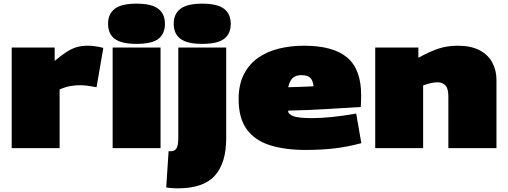

<svg xmlns="http://www.w3.org/2000/svg" viewBox="-20 -810 2778 1050"><path d="M279 -550V-477Q316 -508 344 -526Q372 -544 399 -552Q426 -560 461 -560Q499 -560 545 -548L508 -333Q483 -338 460.5 -341Q438 -344 417 -344Q393 -344 366 -339.5Q339 -335 306 -321V0H44V-550Z M727 -570Q644 -570 607.5 -597.5Q571 -625 571 -680Q571 -734 607.5 -762Q644 -790 727 -790Q809 -790 845.5 -762Q882 -734 882 -680Q882 -625 846 -597.5Q810 -570 727 -570ZM596 0V-550H858V0Z M1086 -570Q1004 -570 967 -597.5Q930 -625 930 -680Q930 -734 967 -762Q1004 -790 1086 -790Q1168 -790 1205 -762Q1242 -734 1242 -680Q1242 -625 1205.5 -597.5Q1169 -570 1086 -570ZM1217 -550V-53Q1217 81 1155 150.5Q1093 220 952 220Q940 220 923 219Q906 218 889 215L902 17Q905 17 909 17Q913 17 916 17Q935 17 945 1.5Q955 -14 955 -55V-550Z M1650 10Q1540 10 1457.5 -15.5Q1375 -41 1330 -102Q1285 -163 1285 -268Q1285 -347 1313.5 -403Q1342 -459 1391 -493.5Q1440 -528 1504.5 -544Q1569 -560 1642 -560Q1802 -560 1878.5 -495.5Q1955 -431 1955 -290Q1955 -278 1954.5 -258.5Q1954 -239 1953 -225Q1881 -221 1781.5 -214.5Q1682 -208 1556 -205Q1556 -205 1556 -201Q1557 -185 1585 -174.5Q1613 -164 1687 -164Q1734 -164 1794.5 -170Q1855 -176 1928 -189L1956 -27Q1881 -7 1809.5 1.5Q1738 10 1650 10ZM1556 -333Q1588 -334 1625 -335Q1662 -336 1695 -338Q1691 -371 1676 -385Q1661 -399 1628 -399Q1599 -399 1582 -384.5Q1565 -370 1556 -333Z M2032 0V-550H2268V-494Q2331 -529 2379 -544.5Q2427 -560 2483 -560Q2556 -560 2603 -535Q2650 -510 2672.5 -467.5Q2695 -425 2695 -374V0H2432V-282Q2432 -327 2415.5 -343.5Q2399 -360 2373 -360Q2356 -360 2336.5 -355.5Q2317 -351 2294 -343V0Z"/></svg>

Font: Georama Extended Black
Style: Regular
Weight: 900
Width: 7
Designer: Jean-Baptiste Levee
Foundry: Production Type
Version: Version 1.000